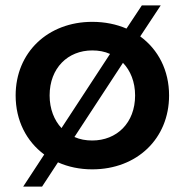

<svg xmlns="http://www.w3.org/2000/svg" viewBox="-20 -621 685 712"><path d="M576 -601H506L449 -515C412 -531 369 -540 322 -540C158 -540 38 -427 38 -267C38 -174 78 -97 144 -48L66 71H136L195 -19C233 -2 276 7 322 7C488 7 607 -107 607 -267C607 -360 567 -437 500 -486ZM164 -267C164 -369 232 -434 322 -434C346 -434 368 -430 388 -421L208 -146C181 -175 164 -217 164 -267ZM322 -100C298 -100 276 -104 256 -113L436 -388C464 -359 481 -317 481 -267C481 -165 413 -100 322 -100Z"/></svg>

Font: Talent
Style: Bold
Weight: 600
Designer: Mike Powis
Version: Version 1.001;hotconv 1.0.109;makeotfexe 2.5.65596